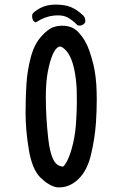

<svg xmlns="http://www.w3.org/2000/svg" viewBox="-20 -815 540 843"><path d="M96.2 -448.2Q100.1 -505.9 115 -562.7Q129.9 -619.6 160.2 -653.8Q190.4 -688.5 217.3 -696.8Q234.9 -702.1 253.9 -702.1Q283.7 -702.1 304.7 -689.5Q316.4 -682.6 326.2 -671.4Q355.5 -640.1 372.1 -592.8Q381.3 -566.9 390.1 -531.7Q402.8 -478 404.3 -411.6Q404.8 -395 404.8 -378.4Q404.8 -328.6 401.4 -278.3Q397 -210.9 380.4 -139.6Q363.3 -64.5 322.3 -26.9Q285.2 7.8 239.7 7.8Q232.9 7.8 229.5 7.3Q194.8 1 158 -34.9Q121.1 -70.8 106.7 -157.2Q92.3 -243.7 92.3 -317.1Q92.3 -390.6 96.2 -448.2ZM314.9 -292Q317.4 -336.9 317.4 -365.7Q317.4 -394.5 316.9 -415.8Q316.4 -437 313.5 -463.4Q303.2 -554.2 272.5 -590.3Q254.9 -610.4 243.7 -610.4Q241.7 -610.4 240.2 -610.4Q213.4 -601.6 194.8 -522.9Q185.1 -482.4 182.6 -437.5Q181.2 -415 181.2 -388.2Q181.2 -299.8 191.9 -205.6Q198.7 -145 214.4 -113.8Q228.5 -85 256.8 -83.5Q265.1 -88.9 276.9 -112.8Q290 -139.6 301 -186Q312 -232.4 314.9 -292ZM233.9 -747.6Q225.6 -747.6 216.3 -746.6Q177.7 -742.7 139.6 -718.3L136.7 -716.3L127 -722.7Q121.1 -732.4 121.1 -743.2Q121.1 -747.1 121.6 -752L127 -759.3Q155.8 -784.2 189.5 -791.5Q206.1 -794.9 224.9 -794.9Q243.7 -794.9 264.6 -791.5Q307.1 -784.2 346.7 -745.6Q354.5 -736.3 354.5 -724.1Q354.5 -721.2 354 -716.8Q351.1 -712.9 349.1 -710.9Q340.8 -702.6 330.1 -702.6Q326.2 -702.6 320.3 -704.1Q299.3 -726.1 276.9 -738.3Q259.8 -747.6 233.9 -747.6Z"/></svg>

Font: Bakudai
Style: Medium
Weight: 500
Version: Version 1.48